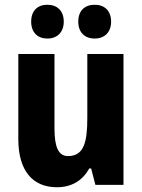

<svg xmlns="http://www.w3.org/2000/svg" viewBox="-20 -777 597 807"><path d="M111 -686C111 -640 139 -615 179 -615C220 -615 248 -641 248 -686C248 -732 220 -757 179 -757C139 -757 111 -733 111 -686ZM309 -686C309 -641 336 -615 378 -615C419 -615 447 -641 447 -686C447 -732 419 -757 378 -757C337 -757 309 -733 309 -686ZM499 -550H347V-282C347 -180 333 -121 266 -121C225 -121 209 -160 209 -237V-550H57V-192C57 -60 117 10 219 10C279 10 326 -16 355 -69H363L381 0H499Z"/></svg>

Font: Noto Sans Myanmar UI Condensed ExtraBold
Style: Regular
Weight: 800
Width: 3
Designer: Monotype Design Team
Foundry: Monotype Imaging Inc.
Version: Version 2.103